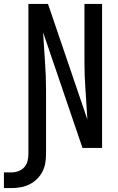

<svg xmlns="http://www.w3.org/2000/svg" viewBox="-83 -755 603 980"><path d="M-63 205V125H-25Q-7 125 11 118.5Q29 112 41 98.5Q53 85 57.5 67Q62 49 62 30V-735H162L363 -145Q359 -219 353.5 -293Q348 -367 348 -441V-735H438V0H338L137 -590Q141 -516 146.5 -442Q152 -368 152 -294V30Q152 54 148 77.5Q144 101 133 122Q122 143 105 159.5Q88 176 66.5 186.5Q45 197 21.5 201Q-2 205 -25 205Z"/></svg>

Font: Iosevka Curly Medium
Style: Regular
Weight: 500
Monospace: yes
Designer: Belleve Invis
Foundry: Belleve Invis
Version: Version 22.1.2; ttfautohint (v1.8.4)